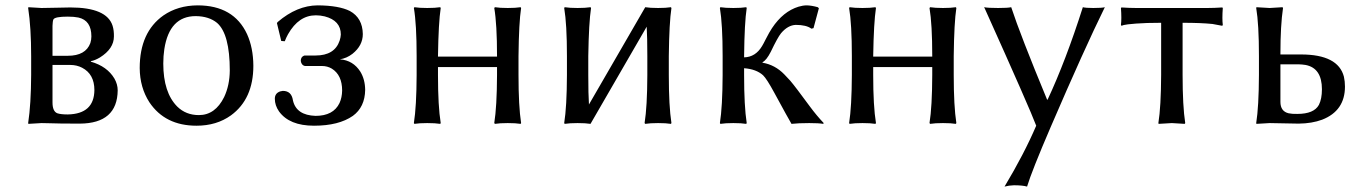

<svg xmlns="http://www.w3.org/2000/svg" viewBox="-20 -459 5066 716"><path d="M175.8 -251H232.9Q299.3 -251 316.9 -298.3Q320.8 -310.5 320.8 -323.2Q320.8 -382.8 272.5 -393.6Q256.3 -397 232.9 -397Q185.1 -397 179.2 -386.7Q176.3 -379.9 175.8 -362.8ZM175.8 -216.8V-77.1Q175.8 -43.5 193.8 -36.6Q206.5 -32.2 232.9 -32.2Q331.1 -34.2 332 -123Q332 -182.6 286.1 -206.5Q266.1 -216.8 242.2 -216.8ZM134.8 0 85.9 2.9 85 0Q95.7 -70.3 96.2 -180.2V-249Q96.2 -356.4 85 -429.2L85.9 -432.1Q87.9 -432.1 134.8 -429.2Q156.2 -429.2 190.9 -430.2Q223.1 -431.2 242.2 -431.2Q378.4 -431.2 399.9 -362.8Q405.3 -345.2 404.8 -323.2Q404.8 -277.3 352.5 -244.6Q333.5 -233.4 318.8 -231V-229Q379.9 -211.4 406.7 -166Q418.9 -144.5 418.9 -122.1Q417.5 1 277.8 2Q196.8 2 160.2 0.5Q145 0 134.8 0Z M501 -205.1Q501 -338.9 589.4 -401.4Q643.1 -438.5 716.8 -439Q851.6 -439 901.4 -331.5Q924.3 -280.8 924.8 -213.9Q924.8 -89.8 841.3 -28.8Q787.6 9.8 712.9 9.8Q595.7 9.8 537.1 -77.6Q501.5 -132.8 501 -205.1ZM710 -398.9Q611.8 -398.9 592.8 -275.9Q588.9 -250 588.9 -222.2Q588.9 -113.8 641.1 -61.5Q673.3 -29.8 721.7 -29.8Q782.7 -29.8 815.9 -97.2Q836.4 -140.6 836.9 -195.8Q836.9 -332 789.6 -373.5Q759.3 -398.4 710 -398.9Z M1157.7 -401.9Q1094.2 -401.9 1054.2 -331.5Q1046.9 -318.4 1042 -305.2L1028.8 -306.2L1012.7 -373L1015.6 -377Q1087.4 -438.5 1164.6 -439Q1243.7 -438.5 1284.7 -418Q1332 -392.1 1333 -332Q1333 -289.1 1294.4 -258.3Q1272.9 -241.7 1247.6 -237.8Q1296.9 -233.9 1323.7 -191.9Q1341.3 -163.1 1341.8 -124Q1340.8 -59.6 1295.9 -26.9Q1243.2 9.8 1150.9 9.8Q1059.1 9.8 1020.5 -43.5Q1004.9 -65.9 1004.9 -90.8Q1004.9 -111.3 1024.9 -118.2Q1030.3 -119.6 1034.7 -120.1Q1066.9 -120.1 1072.3 -85.4Q1072.8 -83.5 1072.8 -83Q1085.9 -29.3 1156.7 -26.9Q1223.1 -26.9 1246.1 -74.7Q1255.4 -95.2 1255.9 -121.1Q1255.9 -179.2 1217.3 -203.1Q1200.7 -212.9 1180.7 -212.9H1116.7Q1104 -215.8 1101.6 -231.9Q1101.6 -246.6 1113.8 -251.5Q1115.7 -252 1116.7 -252H1156.7Q1228 -252 1246.6 -307.6Q1250.5 -319.8 1251 -330.1Q1251 -382.3 1190.9 -397.9Q1174.3 -401.9 1157.7 -401.9Z M1533.7 -250Q1533.7 -369.1 1523.4 -429.2L1525.4 -432.1Q1543.5 -429.2 1573.2 -429.2Q1603 -429.2 1621.6 -432.1L1623.5 -429.2Q1615.2 -375 1613.3 -250V-248H1833.5V-250Q1833.5 -369.1 1823.2 -429.2L1825.7 -432.1Q1843.8 -429.2 1873.5 -429.2Q1903.3 -429.2 1921.4 -432.1L1923.3 -429.2Q1915 -375 1913.6 -250V-179.2Q1913.6 -63 1923.3 0L1921.4 2.9Q1903.3 0 1873.5 0Q1843.8 0 1825.7 2.9L1823.2 0Q1833 -61 1833.5 -179.2V-209H1613.3V-179.2Q1613.3 -63 1623.5 0L1621.6 2.9Q1603.5 0 1573.2 0Q1543.5 0 1525.4 2.9L1523.4 0Q1533.2 -61 1533.7 -179.2Z M2094.2 -250Q2094.2 -369.1 2084 -429.2L2085.9 -432.1Q2104 -429.2 2133.8 -429.2Q2163.6 -429.2 2182.1 -432.1L2184.1 -429.2Q2175.8 -375 2173.8 -250V-179.2Q2173.8 -107.4 2176.3 -69.3L2386.2 -432.1Q2404.3 -429.2 2434.1 -429.2Q2463.9 -429.2 2481.9 -432.1L2483.9 -429.2Q2475.6 -375 2474.1 -250V-179.2Q2474.1 -63 2483.9 0L2481.9 2.9Q2463.9 0 2434.1 0Q2404.3 0 2386.2 2.9L2383.8 0Q2393.6 -61 2394 -179.2V-250Q2394 -320.3 2391.6 -359.4L2182.1 2.9Q2164.1 0 2133.8 0Q2104 0 2085.9 2.9L2084 0Q2093.8 -61 2094.2 -179.2Z M2674.8 -250Q2674.8 -369.1 2664.6 -429.2L2666.5 -432.1Q2684.6 -429.2 2714.8 -429.2Q2744.6 -429.2 2762.7 -432.1L2764.6 -429.2Q2756.3 -375 2754.9 -250V-245.1Q2797.4 -246.1 2821.8 -287.1Q2826.7 -294.9 2835.4 -312.5Q2849.6 -340.3 2858.9 -354Q2900.4 -416.5 2958 -434.1Q2974.1 -439 2988.8 -439Q3007.3 -438.5 3029.8 -432.1L3033.7 -428.2L3013.7 -354L3005.9 -352.1Q2986.8 -366.2 2947.8 -366.2Q2918 -365.2 2892.6 -335Q2879.9 -319.3 2854.5 -266.1Q2838.4 -234.4 2823.7 -227.1V-225.1Q2870.1 -217.3 2904.8 -181.6Q2914.1 -172.4 2926.8 -158.2Q2945.3 -136.7 3000.5 -61.5Q3025.4 -27.8 3051.8 0L3049.8 2.9Q3034.2 0 2997.6 0Q2957.5 0 2931.6 2.9Q2919.9 -16.6 2867.7 -112.8Q2839.4 -165 2825.7 -178.2Q2800.3 -201.2 2754.9 -204.6V-179.2Q2754.9 -63 2764.6 0L2762.7 2.9Q2744.6 0 2714.8 0Q2685.1 0 2666.5 2.9L2664.6 0Q2674.3 -61 2674.8 -179.2Z M3156.7 -250Q3156.7 -369.1 3146.5 -429.2L3148.4 -432.1Q3166.5 -429.2 3196.3 -429.2Q3226.1 -429.2 3244.6 -432.1L3246.6 -429.2Q3238.3 -375 3236.3 -250V-248H3456.5V-250Q3456.5 -369.1 3446.3 -429.2L3448.7 -432.1Q3466.8 -429.2 3496.6 -429.2Q3526.4 -429.2 3544.4 -432.1L3546.4 -429.2Q3538.1 -375 3536.6 -250V-179.2Q3536.6 -63 3546.4 0L3544.4 2.9Q3526.4 0 3496.6 0Q3466.8 0 3448.7 2.9L3446.3 0Q3456.1 -61 3456.5 -179.2V-209H3236.3V-179.2Q3236.3 -63 3246.6 0L3244.6 2.9Q3226.6 0 3196.3 0Q3166.5 0 3148.4 2.9L3146.5 0Q3156.2 -61 3156.7 -179.2Z M3649.9 -432.1Q3664.6 -429.2 3702.1 -429.2Q3738.3 -429.2 3751 -432.1Q3784.7 -329.1 3884.8 -87.4H3886.7Q3954.1 -231.4 4018.1 -432.1Q4028.8 -429.2 4057.1 -429.2Q4089.8 -429.2 4100.1 -432.1Q4023.9 -277.3 3898.4 14.2Q3827.6 178.7 3810.1 236.8Q3793.5 231.9 3761.2 231.9Q3742.7 232.4 3726.1 236.8Q3798.8 115.7 3844.2 9.8Q3821.8 -50.8 3652.8 -426.3Q3650.9 -429.7 3649.9 -432.1Z M4310.1 -374Q4253.9 -374 4216.8 -371.1Q4179.7 -368.2 4170.9 -365.7L4162.1 -362.8L4160.2 -366.2Q4163.1 -389.2 4160.2 -429.2L4162.1 -431.2Q4192.4 -429.2 4216.8 -429.2H4482.9Q4508.3 -429.2 4538.1 -431.2L4540 -429.2Q4537.1 -388.2 4540 -366.2L4538.1 -362.8Q4538.1 -362.8 4501.5 -369.6Q4458.5 -374 4390.1 -374V-180.2Q4390.1 -63 4399.9 0L4397.9 2.9Q4396 2.9 4350.1 0L4300.8 2.9L4299.8 0Q4309.6 -61 4310.1 -180.2Z M4909.7 -126Q4909.7 -205.1 4848.6 -216.8Q4835.9 -218.8 4821.8 -219.2H4754.9V-79.1Q4754.9 -43.9 4785.2 -36.6Q4798.3 -33.7 4817.9 -34.2Q4879.9 -34.2 4898.4 -67.9Q4909.7 -90.3 4909.7 -126ZM4754.9 -258.8V-255.9H4831.5Q4970.2 -255.9 4991.7 -172.9Q4995.6 -155.3 4995.6 -136.2Q4995.6 -45.9 4910.6 -12.7Q4872.6 1.5 4822.8 2Q4801.8 2 4768.6 1Q4734.9 0 4714.8 0L4665.5 2.9L4664.6 0Q4674.3 -61 4674.8 -179.2V-250Q4674.8 -369.1 4664.6 -429.2L4665.5 -432.1Q4667.5 -432.1 4714.8 -429.2L4762.7 -432.1L4764.6 -429.2Q4754.9 -364.3 4754.9 -258.8Z"/></svg>

Font: Linux Biolinum O
Style: Regular
Weight: 400
Designer: Philipp H. Poll
Foundry: Philipp H. Poll
Version: Version 1.0.4